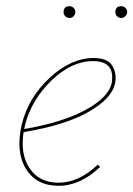

<svg xmlns="http://www.w3.org/2000/svg" viewBox="-20 -596 430 619"><path d="M185 -557Q185 -576 204 -576Q212 -576 217.5 -570.5Q223 -565 223 -557Q223 -550 217.5 -544Q212 -538 204 -538Q196 -538 190.5 -543.5Q185 -549 185 -557ZM371 -576Q379 -576 384.5 -570.5Q390 -565 390 -557Q390 -550 384 -544Q378 -538 371 -538Q363 -538 357.5 -543.5Q352 -549 352 -557Q352 -576 371 -576ZM282 -409Q327 -409 342 -384Q357 -359 351 -328Q341 -278 265 -235Q189 -192 56 -170Q45 -98 76 -52.5Q107 -7 169 -7Q234 -7 295 -65L303 -58Q239 3 169 3Q97 3 63.5 -52Q30 -107 50 -194Q71 -281 140 -345Q209 -409 282 -409ZM340 -328Q352 -399 280 -399Q211 -399 146.5 -337Q82 -275 61 -194L58 -180Q181 -201 255.5 -241.5Q330 -282 340 -328Z"/></svg>

Font: EauTestInfant Hairline
Style: Italic
Weight: 250
Italic angle: -12°
Designer: Christian Thalmann (Catharsis Fonts)
Version: Version 0.001;PS 000.001;hotconv 1.0.88;makeotf.lib2.5.64775